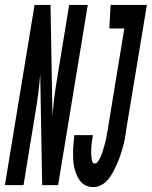

<svg xmlns="http://www.w3.org/2000/svg" viewBox="-65 -755 619 783"><path d="M-45 0 76 -735H141L149 -282Q152 -322 157 -361.5Q162 -401 169 -441L217 -735H293L172 0H107L99 -453Q96 -413 91 -373.5Q86 -334 79 -294L31 0ZM316 8Q299 8 285 1.5Q271 -5 262 -17Q253 -29 247 -43.5Q241 -58 237.5 -73.5Q234 -89 233.5 -105Q233 -121 233 -137.5Q233 -154 235 -170.5Q237 -187 238 -204H314Q313 -197 312 -191Q311 -185 310 -179Q309 -173 308.5 -166.5Q308 -160 307.5 -154Q307 -148 307 -142Q307 -136 307 -129.5Q307 -123 307.5 -117Q308 -111 309 -105.5Q310 -100 312.5 -94Q315 -88 321 -88Q328 -88 333 -94.5Q338 -101 341.5 -107.5Q345 -114 347.5 -120.5Q350 -127 352.5 -134Q355 -141 356.5 -147.5Q358 -154 360.5 -161Q363 -168 364.5 -175Q366 -182 367.5 -188.5Q369 -195 370 -202Q371 -209 372.5 -216Q374 -223 375 -229.5Q376 -236 377 -243L442 -639H381L386 -735H534L450 -228Q448 -214 446 -200Q444 -186 440.5 -172Q437 -158 433 -144.5Q429 -131 424.5 -117.5Q420 -104 414 -90.5Q408 -77 401.5 -64Q395 -51 387 -38Q379 -25 368.5 -15Q358 -5 344 1.5Q330 8 316 8Z"/></svg>

Font: Iosevka Curly
Style: Bold Italic
Weight: 700
Italic angle: -9°
Monospace: yes
Designer: Belleve Invis
Foundry: Belleve Invis
Version: Version 22.1.2; ttfautohint (v1.8.4)